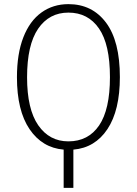

<svg xmlns="http://www.w3.org/2000/svg" viewBox="-20 -714 663 929"><path d="M335 10V195H288V10Q184 1 123 -89Q62 -179 62 -340Q62 -454 93 -533.5Q124 -613 180.5 -653.5Q237 -694 311 -694Q426 -694 493 -604.5Q560 -515 560 -341Q560 -180 500 -89.5Q440 1 335 10ZM512 -341Q512 -499 459 -576Q406 -653 311 -653Q218 -653 164.5 -575Q111 -497 111 -340Q111 -186 165 -108Q219 -30 311 -30Q407 -30 459.5 -107Q512 -184 512 -341Z"/></svg>

Font: Fira Sans Condensed ExtraLight
Style: Regular
Weight: 275
Width: 3
Designer: Carrois Corporate & Edenspiekermann AG
Foundry: Carrois Corporate GbR & Edenspiekermann AG
Version: Version 4.203